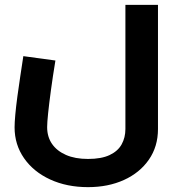

<svg xmlns="http://www.w3.org/2000/svg" viewBox="-20 -522 739 790"><path d="M342 248Q255 248 186.5 216.5Q118 185 79 129Q40 73 40 2Q40 -18 43 -51Q46 -84 51.5 -125Q57 -166 63.5 -208.5Q70 -251 76 -291L208 -273Q197 -206 189.5 -150.5Q182 -95 178 -56Q174 -17 174 1Q174 41 194 70Q214 99 251.5 115.5Q289 132 342 132Q397 132 431 116Q465 100 480.5 72Q496 44 496 9V-502H630V9Q630 81 592.5 135Q555 189 490 218.5Q425 248 342 248Z"/></svg>

Font: Cairo Play
Style: Bold
Weight: 700
Version: Version 3.119